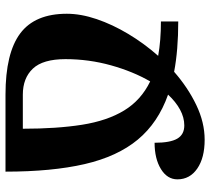

<svg xmlns="http://www.w3.org/2000/svg" viewBox="-53 -711 764 698"><g transform="rotate(90 329.0 -362.0)"><path d="M604 0H324Q173 0 101.5 -53.5Q30 -107 30 -223Q30 -274 49.5 -331.5Q69 -389 103.5 -446.5Q138 -504 183 -555Q128 -565 58 -565V-628Q162 -628 241 -613Q298 -663 361.5 -693.5Q425 -724 488 -724Q554 -724 593 -697Q632 -670 632 -625Q632 -588 594.5 -565Q557 -542 499 -542Q499 -599 484 -624.5Q469 -650 436 -650Q407 -650 378.5 -634.5Q350 -619 324 -591Q426 -555 487.5 -481Q549 -407 576.5 -288Q604 -169 604 0ZM324 -63H448Q448 -187 433.5 -278.5Q419 -370 381.5 -431.5Q344 -493 276 -526Q240 -464 217.5 -383.5Q195 -303 195 -218Q195 -136 229.5 -99.5Q264 -63 324 -63Z"/></g></svg>

Font: Noto Serif Armenian Condensed ExtraBold
Style: Regular
Weight: 800
Width: 3
Designer: Monotype Design Team
Foundry: Monotype Imaging Inc.
Version: Version 2.008; ttfautohint (v1.8.4.7-5d5b)